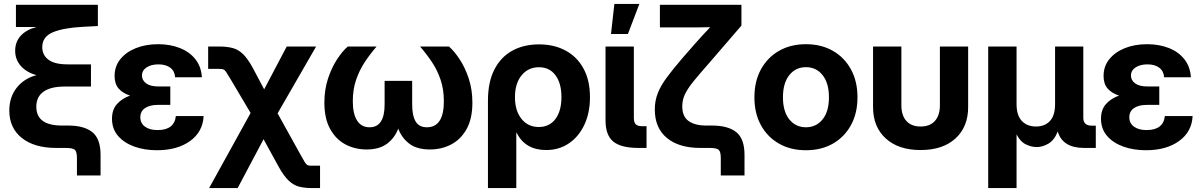

<svg xmlns="http://www.w3.org/2000/svg" viewBox="-20 -752 6109 976"><path d="M371.1 140.1V51.3Q371.1 19 360.4 9.5Q349.6 0 314 0H265.6Q154.3 0 90.8 -50.8Q27.3 -101.6 27.3 -189.9Q27.3 -257.8 64.5 -305.4Q101.6 -353 165.5 -370.1Q116.2 -383.3 86.7 -415.8Q57.1 -448.2 57.1 -494.1Q57.1 -539.6 85.7 -570.6Q114.3 -601.6 166 -614.7H61V-727.5H477.5V-619.6L401.9 -615.7Q301.3 -610.4 248 -587.6Q194.8 -564.9 194.8 -512.2Q194.8 -472.2 226.3 -448.5Q257.8 -424.8 323.7 -424.8H442.4V-312H307.6Q238.3 -312 201.4 -286.1Q164.6 -260.3 164.6 -209.5Q164.6 -113.8 294.4 -113.8H326.2Q407.7 -113.8 449.5 -80.1Q491.2 -46.4 491.2 35.2V140.1Z M777.8 11.7Q713.9 11.7 662.1 -7.1Q610.4 -25.9 579.8 -61.5Q549.3 -97.2 549.3 -148.4Q549.3 -194.8 574.7 -223.1Q600.1 -251.5 641.1 -266.1Q603.5 -278.3 583 -302Q562.5 -325.7 562.5 -365.7Q562.5 -414.6 591.3 -450.7Q620.1 -486.8 670.2 -507.1Q720.2 -527.3 783.7 -527.3Q845.2 -527.3 894.5 -507.8Q943.8 -488.3 973.4 -450.7Q1002.9 -413.1 1006.3 -359.4H870.1Q868.2 -390.6 845.7 -407.7Q823.2 -424.8 785.2 -424.8Q749 -424.8 725.3 -409.4Q701.7 -394 701.7 -367.7Q701.7 -344.2 722.7 -328.4Q743.7 -312.5 784.7 -312.5H845.7V-218.8H781.7Q742.2 -218.8 717.8 -202.9Q693.4 -187 693.4 -155.8Q693.4 -125.5 717 -108.2Q740.7 -90.8 780.8 -90.8Q866.2 -90.8 874 -162.1H1015.1Q1011.2 -82 946.3 -35.2Q881.3 11.7 777.8 11.7Z M1043 204.1 1253.9 -177.7 1151.4 -350.6Q1136.2 -376 1129.2 -386.5Q1122.1 -397 1114.7 -399.4Q1107.4 -401.9 1091.8 -401.9H1038.1V-515.6H1091.8Q1131.3 -515.6 1160.4 -508.5Q1189.5 -501.5 1214.1 -478.3Q1238.8 -455.1 1265.1 -406.7L1322.8 -297.9L1437.5 -515.6H1586.9L1391.1 -175.8L1510.3 39.1Q1523.4 63 1530 73.5Q1536.6 84 1543.9 87.4Q1548.8 89.8 1554.7 90.1Q1560.5 90.3 1569.3 90.3H1606.9V204.1H1569.3Q1530.8 204.1 1502.2 197.3Q1473.6 190.4 1448.5 167.2Q1423.3 144 1396 94.7L1319.8 -44.4L1188 204.1Z M1843.3 7.8Q1784.2 7.8 1735.6 -18.1Q1687 -43.9 1658 -96.9Q1628.9 -149.9 1628.9 -230Q1628.9 -296.9 1647.5 -352.8Q1666 -408.7 1693.4 -450.4Q1720.7 -492.2 1748 -515.6H1894.5Q1861.8 -478 1834.5 -436.8Q1807.1 -395.5 1790.3 -346.4Q1773.4 -297.4 1773.4 -237.3Q1773.4 -173.3 1795.2 -139.2Q1816.9 -105 1858.9 -105Q1935.1 -105 1935.1 -221.2V-340.8H2075.2V-221.2Q2075.2 -164.1 2092.8 -134.5Q2110.4 -105 2149.9 -105Q2236.3 -105 2236.3 -237.3Q2236.3 -297.4 2219.7 -346.4Q2203.1 -395.5 2175.5 -436.8Q2147.9 -478 2115.2 -515.6H2262.2Q2289.1 -492.2 2316.7 -450.4Q2344.2 -408.7 2362.8 -352.8Q2381.3 -296.9 2381.3 -230Q2381.3 -149.4 2352.3 -96.7Q2323.2 -43.9 2274.2 -18.1Q2225.1 7.8 2166 7.8Q2099.1 7.8 2060.5 -21.7Q2022 -51.3 2004.4 -98.1Q1986.8 -51.3 1947.8 -21.7Q1908.7 7.8 1843.3 7.8Z M2460.4 204.1V-240.2Q2460.4 -335 2493.2 -398.7Q2525.9 -462.4 2584.2 -494.4Q2642.6 -526.4 2719.7 -526.4Q2796.9 -526.4 2855.2 -494.9Q2913.6 -463.4 2946.3 -403.3Q2979 -343.3 2979 -258.3Q2979 -178.7 2950.7 -118.2Q2922.4 -57.6 2872.1 -23.4Q2821.8 10.7 2756.3 10.7Q2650.4 10.7 2606 -77.1H2604.5V204.1ZM2718.8 -106.4Q2772.9 -106.4 2803.5 -147.2Q2834 -188 2834 -258.3Q2834 -328.6 2803.7 -369.4Q2773.4 -410.2 2719.7 -410.2Q2665 -410.2 2631.3 -368.9Q2597.7 -327.6 2597.7 -258.3Q2597.7 -189 2630.9 -147.7Q2664.1 -106.4 2718.8 -106.4Z M3225.1 0Q3136.7 0 3097.4 -32.5Q3058.1 -64.9 3058.1 -139.6V-515.6H3202.1V-153.3Q3202.1 -129.4 3211.9 -119.9Q3221.7 -110.4 3245.6 -110.4H3266.6V0ZM3085.9 -579.1 3103 -731.9H3230L3171.9 -579.1Z M3644 140.1V51.3Q3644 19 3633.3 9.5Q3622.6 0 3586.9 0H3539.6Q3431.2 0 3369.9 -50.8Q3308.6 -101.6 3308.6 -195.3Q3308.6 -240.7 3324.2 -279.5Q3339.8 -318.4 3370.6 -359.6Q3401.4 -400.9 3447.3 -454.6L3515.6 -532.7Q3530.8 -550.3 3550 -571Q3569.3 -591.8 3590.3 -613.8Q3560.1 -612.8 3530 -612.8Q3500 -612.8 3470.2 -612.8H3334.5V-727.5H3749V-622.1L3585.4 -432.1Q3536.6 -377 3506.3 -339.8Q3476.1 -302.7 3462.2 -273.7Q3448.2 -244.6 3448.2 -211.9Q3448.2 -159.7 3480.5 -136.7Q3512.7 -113.8 3569.8 -113.8H3599.1Q3681.2 -113.8 3722.9 -80.1Q3764.6 -46.4 3764.6 35.2V140.1Z M4076.7 11.7Q3998.5 11.7 3939.7 -22Q3880.9 -55.7 3847.9 -116Q3814.9 -176.3 3814.9 -257.3Q3814.9 -338.4 3847.9 -398.9Q3880.9 -459.5 3939.7 -493.4Q3998.5 -527.3 4076.7 -527.3Q4155.3 -527.3 4214.1 -493.4Q4272.9 -459.5 4305.9 -398.9Q4338.9 -338.4 4338.9 -257.3Q4338.9 -176.8 4305.9 -116.2Q4272.9 -55.7 4214.1 -22Q4155.3 11.7 4076.7 11.7ZM4076.7 -105Q4129.4 -105 4161.6 -145.3Q4193.8 -185.5 4193.8 -257.3Q4193.8 -329.6 4161.6 -370.1Q4129.4 -410.6 4076.7 -410.6Q4024.4 -410.6 3992.2 -370.1Q3960 -329.6 3960 -257.3Q3960 -185.5 3992.2 -145.3Q4024.4 -105 4076.7 -105Z M4659.7 10.7Q4547.4 10.7 4482.7 -48.1Q4418 -106.9 4418 -207.5V-515.6H4562V-216.3Q4562 -165.5 4587.4 -137.2Q4612.8 -108.9 4659.7 -108.9Q4707 -108.9 4732.4 -137.2Q4757.8 -165.5 4757.8 -216.3V-515.6H4901.4V-207.5Q4901.4 -106.9 4836.9 -48.1Q4772.5 10.7 4659.7 10.7Z M5003.4 204.1V-515.6H5147.5V-222.7Q5147.5 -165.5 5174.3 -137.2Q5201.2 -108.9 5246.1 -108.9Q5291.5 -108.9 5317.4 -137.2Q5343.3 -165.5 5343.3 -222.7V-515.6H5486.8V-153.3Q5486.8 -113.3 5528.8 -113.3H5550.3V0H5490.2Q5381.8 0 5356.9 -83.5Q5338.9 -38.6 5308.8 -21.5Q5278.8 -4.4 5250 -4.4Q5222.7 -4.4 5194.3 -18.3Q5166 -32.2 5147.5 -68.8V204.1Z M5805.2 11.7Q5741.2 11.7 5689.5 -7.1Q5637.7 -25.9 5607.2 -61.5Q5576.7 -97.2 5576.7 -148.4Q5576.7 -194.8 5602.1 -223.1Q5627.4 -251.5 5668.5 -266.1Q5630.9 -278.3 5610.4 -302Q5589.8 -325.7 5589.8 -365.7Q5589.8 -414.6 5618.7 -450.7Q5647.5 -486.8 5697.5 -507.1Q5747.6 -527.3 5811 -527.3Q5872.6 -527.3 5921.9 -507.8Q5971.2 -488.3 6000.7 -450.7Q6030.3 -413.1 6033.7 -359.4H5897.5Q5895.5 -390.6 5873 -407.7Q5850.6 -424.8 5812.5 -424.8Q5776.4 -424.8 5752.7 -409.4Q5729 -394 5729 -367.7Q5729 -344.2 5750 -328.4Q5771 -312.5 5812 -312.5H5873V-218.8H5809.1Q5769.5 -218.8 5745.1 -202.9Q5720.7 -187 5720.7 -155.8Q5720.7 -125.5 5744.4 -108.2Q5768.1 -90.8 5808.1 -90.8Q5893.6 -90.8 5901.4 -162.1H6042.5Q6038.6 -82 5973.6 -35.2Q5908.7 11.7 5805.2 11.7Z"/></svg>

Font: Inter Display
Style: Bold
Weight: 700
Designer: Rasmus Andersson
Foundry: rsms
Version: Version 4.001;git-9221beed3